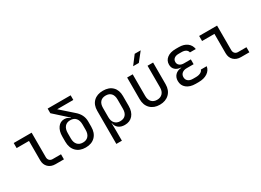

<svg xmlns="http://www.w3.org/2000/svg" viewBox="-27 -1648 3655 2690"><g transform="rotate(-30 1800.0 -302.5)"><path d="M415 0Q342 0 298.5 -42.5Q255 -85 255 -155V-468H55V-550H345V-155Q345 -121 364 -101.5Q383 -82 415 -82H550V0Z M900 10Q803 10 746.5 -47.5Q690 -105 690 -205V-288Q690 -377 729.5 -431.5Q769 -486 834 -486Q868 -486 891 -474Q914 -462 923 -454L927 -458L708 -655V-730H1080V-655H819L1016 -481Q1063 -441 1086.5 -394Q1110 -347 1110 -291V-205Q1110 -105 1054 -47.5Q998 10 900 10ZM900 -70Q957 -70 988.5 -105.5Q1020 -141 1020 -205V-291Q1020 -358 988.5 -394.5Q957 -431 899 -431Q842 -431 811 -394.5Q780 -358 780 -291V-205Q780 -141 811.5 -105.5Q843 -70 900 -70Z M1294 180V-356Q1294 -451 1350 -505.5Q1406 -560 1503 -560Q1600 -560 1655 -505.5Q1710 -451 1710 -356V-195Q1710 -100 1662.5 -45Q1615 10 1532 10Q1470 10 1431 -21Q1392 -52 1385 -105H1382L1384 20V180ZM1502 -68Q1559 -68 1589.5 -102Q1620 -136 1620 -200V-350Q1620 -414 1589.5 -448Q1559 -482 1502 -482Q1445 -482 1414.5 -448Q1384 -414 1384 -350V-200Q1384 -138 1415.5 -103Q1447 -68 1502 -68Z M2099 10Q2004 10 1947 -46.5Q1890 -103 1890 -200V-550H1980V-200Q1980 -138 2012 -103.5Q2044 -69 2099 -69Q2155 -69 2187.5 -103.5Q2220 -138 2220 -200V-550H2310V-200Q2310 -103 2252 -46.5Q2194 10 2099 10ZM2042 -645 2148 -785H2245L2134 -645Z M2726 7H2679Q2587 7 2533.5 -36Q2480 -79 2480 -152Q2480 -211 2516 -248Q2552 -285 2615 -289V-293Q2556 -297 2522 -328.5Q2488 -360 2488 -413Q2488 -478 2539.5 -517.5Q2591 -557 2679 -557H2729Q2811 -557 2862 -519Q2913 -481 2923 -415H2828Q2823 -444 2797 -460.5Q2771 -477 2729 -477H2679Q2635 -477 2609 -456.5Q2583 -436 2583 -401Q2583 -366 2608.5 -345Q2634 -324 2677 -324H2790V-246H2679Q2631 -246 2603 -222.5Q2575 -199 2575 -159Q2575 -119 2603 -96Q2631 -73 2679 -73H2726Q2773 -73 2803 -89Q2833 -105 2840 -130H2935Q2925 -67 2869 -30Q2813 7 2726 7Z M3415 0Q3342 0 3298.5 -42.5Q3255 -85 3255 -155V-468H3055V-550H3345V-155Q3345 -121 3364 -101.5Q3383 -82 3415 -82H3550V0Z"/></g></svg>

Font: Liga JetBrainsMono Nerd Font
Style: Regular
Weight: 400
Designer: Philipp Nurullin, Konstantin Bulenkov
Foundry: JetBrains
Version: Version 2.225; ttfautohint (v1.8.3)